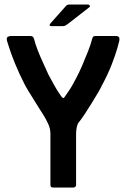

<svg xmlns="http://www.w3.org/2000/svg" viewBox="-20 -833 561 853"><path d="M329 -288Q323 -280 320.5 -265.5Q318 -251 318 -240V-11Q318 -6 314.5 -3Q311 0 307 0H215Q204 0 204 -11V-239Q204 -262 193 -285Q182 -308 173 -322Q167 -331 155.5 -349.5Q144 -368 130.5 -389.5Q117 -411 106 -429Q95 -447 91 -455Q64 -508 47 -550Q30 -592 21.5 -619Q13 -646 11 -652Q8 -665 14 -669Q20 -673 28 -673H116Q127 -673 131 -661Q137 -637 147.5 -610Q158 -583 171 -555Q184 -527 195 -502Q209 -476 222 -452.5Q235 -429 250 -408Q256 -399 260 -397.5Q264 -396 271 -408Q278 -418 286 -429.5Q294 -441 302 -455.5Q310 -470 318 -485Q331 -509 345 -541.5Q359 -574 371.5 -606Q384 -638 390 -662Q392 -669 395 -671Q398 -673 405 -673H497Q503 -673 507.5 -669Q512 -665 510 -652Q509 -646 501 -618Q493 -590 476.5 -547Q460 -504 432 -452Q426 -439 413.5 -418Q401 -397 386 -372.5Q371 -348 356 -325.5Q341 -303 329 -288ZM260 -717H207Q201 -717 200.5 -721Q200 -725 205 -730L269 -802Q274 -808 277.5 -810.5Q281 -813 290 -813H372Q376 -813 378.5 -808.5Q381 -804 377 -801L282 -727Q275 -722 270.5 -719.5Q266 -717 260 -717Z"/></svg>

Font: Glory SemiBold
Style: Regular
Weight: 600
Designer: Robert Leuschke
Foundry: Robert Leuschke
Version: Version 1.011